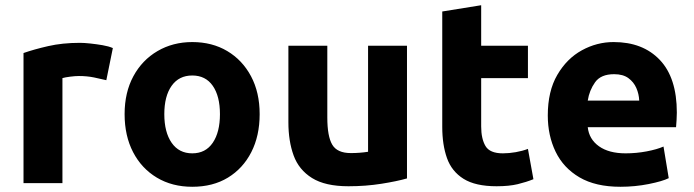

<svg xmlns="http://www.w3.org/2000/svg" viewBox="-20 -701 2656 735"><path d="M70 0V-498Q110 -512 164.5 -524.5Q219 -537 286 -537Q302 -537 325.5 -534.5Q349 -532 372.5 -528Q396 -524 412 -517L387 -394Q367 -399 340 -404.5Q313 -410 282 -410Q268 -410 248.5 -407.5Q229 -405 219 -402V0Z M716 14Q639 14 580.5 -21Q522 -56 489.5 -118.5Q457 -181 457 -264Q457 -347 490.5 -409Q524 -471 583 -505.5Q642 -540 716 -540Q792 -540 850 -505.5Q908 -471 941 -409Q974 -347 974 -264Q974 -181 942 -118.5Q910 -56 852.5 -21Q795 14 716 14ZM716 -114Q767 -114 794.5 -154.5Q822 -195 822 -264Q822 -333 794.5 -372.5Q767 -412 716 -412Q665 -412 637 -372.5Q609 -333 609 -264Q609 -195 637 -154.5Q665 -114 716 -114Z M1314 12Q1225 12 1174.5 -19.5Q1124 -51 1104 -106Q1084 -161 1084 -233V-526H1233V-251Q1233 -179 1252 -147Q1271 -115 1323 -115Q1357 -115 1389 -120V-526H1538V-18Q1500 -7 1440 2.5Q1380 12 1314 12Z M1881 12Q1800 12 1754.5 -16.5Q1709 -45 1691 -96Q1673 -147 1673 -215V-657L1822 -681V-526H2001V-402H1822V-217Q1822 -170 1838.5 -142Q1855 -114 1905 -114Q1929 -114 1954.5 -118.5Q1980 -123 2001 -131L2022 -15Q1995 -4 1962 4Q1929 12 1881 12Z M2355 14Q2260 14 2198.5 -22Q2137 -58 2107 -120Q2077 -182 2077 -259Q2077 -352 2113.5 -414.5Q2150 -477 2207.5 -508.5Q2265 -540 2329 -540Q2441 -540 2506 -471.5Q2571 -403 2571 -270Q2571 -257 2570 -241.5Q2569 -226 2568 -214H2230Q2235 -168 2273 -141Q2311 -114 2375 -114Q2416 -114 2455.5 -121.5Q2495 -129 2520 -140L2540 -19Q2516 -7 2463.5 3.5Q2411 14 2355 14ZM2230 -316H2427Q2426 -341 2416 -364Q2406 -387 2385.5 -402Q2365 -417 2331 -417Q2280 -417 2258 -386Q2236 -355 2230 -316Z"/></svg>

Font: Ubuntu Sans ExtraBold
Style: Regular
Weight: 800
Designer: Dalton Maag Ltd
Foundry: Dalton Maag Ltd
Version: Version 1.006; ttfautohint (v1.8.4.7-5d5b)